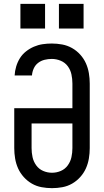

<svg xmlns="http://www.w3.org/2000/svg" viewBox="-20 -969 540 997"><path d="M250 8Q223 8 196 3Q169 -2 145.5 -15.5Q122 -29 103.5 -49.5Q85 -70 74 -94.5Q63 -119 58.5 -146Q54 -173 54 -200V-407H356V-535Q356 -559 351 -582.5Q346 -606 332 -625Q318 -644 295.5 -653.5Q273 -663 249 -663Q230 -663 211.5 -658.5Q193 -654 178 -642.5Q163 -631 155 -613Q147 -595 146 -577H56Q57 -600 64 -623.5Q71 -647 83.5 -667Q96 -687 115 -702Q134 -717 156 -726.5Q178 -736 201.5 -739.5Q225 -743 249 -743Q276 -743 303 -738Q330 -733 354 -719.5Q378 -706 396.5 -685.5Q415 -665 426 -640.5Q437 -616 441.5 -589Q446 -562 446 -535V-200Q446 -173 441.5 -146Q437 -119 426 -94.5Q415 -70 396.5 -49.5Q378 -29 354.5 -15.5Q331 -2 304 3Q277 8 250 8ZM250 -72Q274 -72 296 -81.5Q318 -91 332 -110.5Q346 -130 351 -153Q356 -176 356 -200V-328H144V-200Q144 -176 149 -153Q154 -130 168 -110.5Q182 -91 204 -81.5Q226 -72 250 -72ZM286 -821V-949H414V-821ZM86 -821V-949H214V-821Z"/></svg>

Font: Iosevka SS04 Medium
Style: Regular
Weight: 500
Monospace: yes
Designer: Belleve Invis
Foundry: Belleve Invis
Version: Version 19.0.0; ttfautohint (v1.8.4)